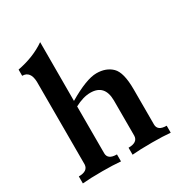

<svg xmlns="http://www.w3.org/2000/svg" viewBox="-181 -913 988 1045"><g transform="rotate(-30 313.0 -391.0)"><path d="M589.8 0Q543.5 -4.4 475.1 -4.4Q396 -4.4 350.1 0V-43.9Q408.2 -43.9 409.7 -84.5V-306.2Q409.2 -407.2 318.8 -407.2Q273.9 -407.2 220.2 -378.4V-84.5Q220.2 -43.9 277.3 -43.9V0Q231 -4.4 162.6 -4.4Q83.5 -4.4 37.6 0V-43.9Q95.2 -43.9 97.7 -84.5V-604.5Q95.2 -672.4 44.4 -672.4V-711.4Q147 -731 220.7 -782.2L220.2 -413.1Q337.4 -482.4 400.4 -482.4Q460.9 -482.4 497.1 -447Q533.2 -411.6 533.2 -305.7V-84.5Q533.2 -43.9 589.8 -43.9Z"/></g></svg>

Font: Kelvinch
Style: Bold
Weight: 700
Designer: Paul James Miller
Foundry: High-Logic / Made with FontCreator
Version: Version 3.501;March 28, 2021;FontCreator 13.0.0.2683 64-bit